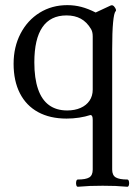

<svg xmlns="http://www.w3.org/2000/svg" viewBox="-20 -444 527 737"><path d="M326.7 -2.4Q307.6 3.9 283.7 7.6Q259.8 11.2 235.4 11.2Q171.9 11.2 126.2 -13.7Q80.6 -38.6 56.4 -85.9Q32.2 -133.3 32.2 -199.2Q32.2 -263.7 58.8 -314.9Q85.4 -366.2 132.3 -395.3Q179.2 -424.3 238.3 -424.3Q266.1 -424.3 292.2 -417.5Q318.4 -410.6 347.2 -396L404.8 -422.9Q409.2 -424.8 413.1 -423.1Q417 -421.4 420.4 -416L422.4 -413.1Q424.8 -408.7 425.3 -405.8Q425.8 -402.8 423.8 -400.9Q417.5 -394.5 414.1 -357.9Q410.6 -321.3 410.6 -254.9V189H335.9V15.6Q335.9 6.3 333.7 2Q331.5 -2.4 326.7 -2.4ZM335.9 -100.1V-304.2Q335.9 -322.3 329.1 -333Q313 -359.9 290 -372.3Q267.1 -384.8 235.4 -384.8Q173.8 -384.8 142.8 -339.6Q111.8 -294.4 111.8 -204.6Q111.8 -143.6 126 -102.3Q140.1 -61 168.2 -40.5Q196.3 -20 237.8 -20Q267.1 -20 289.3 -29.8Q311.5 -39.6 323.7 -57.6Q335.9 -75.7 335.9 -100.1ZM278.8 245.1Q309.1 245.1 322.5 237.1Q335.9 229 335.9 207V170.9H410.6V207Q410.6 229 424.6 237.1Q438.5 245.1 468.8 245.1Q473.1 245.1 474.9 252.2Q476.6 259.3 474.9 266.1Q473.1 272.9 468.8 272.9Q440.9 270.5 422.9 269.8Q404.8 269 374 269Q343.8 269 325.4 269.8Q307.1 270.5 278.8 272.9Q274.4 272.9 272.7 265.9Q271 258.8 272.7 252Q274.4 245.1 278.8 245.1Z"/></svg>

Font: Junicode Two Beta VF
Style: Regular
Weight: 400
Designer: Peter S. Baker
Foundry: Briery Creek Software
Version: Version 1.031 beta; ttfautohint (v1.8.1.43-b0c9)